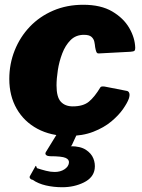

<svg xmlns="http://www.w3.org/2000/svg" viewBox="-20 -560 596 805"><path d="M329 -540Q403 -540 450.5 -512Q498 -484 522 -442.5Q546 -401 547 -359Q547 -350 543.5 -347Q540 -344 527 -343L395 -336Q387 -335 384 -342.5Q381 -350 379 -362Q378 -373 375.5 -385Q373 -397 363.5 -405.5Q354 -414 332 -414Q298 -414 276 -392Q254 -370 241 -336Q228 -302 222.5 -266Q217 -230 217 -202Q217 -153 235 -133.5Q253 -114 285 -114Q329 -114 353 -134Q377 -154 401 -194Q404 -199 419 -197L511 -179Q519 -178 522 -169.5Q525 -161 520 -146Q514 -129 496 -103Q478 -77 447 -51Q416 -25 371 -7.5Q326 10 267 10Q193 10 137 -20Q81 -50 50 -104Q19 -158 19 -229Q19 -292 41.5 -348.5Q64 -405 105 -448Q146 -491 203 -515.5Q260 -540 329 -540ZM377 148Q372 185 331.5 205Q291 225 241 225Q205 225 172.5 217.5Q140 210 117 194Q110 193 106.5 188.5Q103 184 105 179L128 138Q130 133 132 137.5Q134 142 135 145Q153 151 172.5 156Q192 161 209 161Q233 161 250 150Q267 139 269 123Q271 109 255 102Q239 95 190 95Q180 95 174 90.5Q168 86 172 78L223 -5H306L281 49Q278 53 276 53Q274 53 276 53Q317 53 340 68Q363 83 371.5 104.5Q380 126 377 148Z"/></svg>

Font: Libre Franklin Black
Style: Italic
Weight: 900
Italic angle: -8°
Designer: Pablo Impallari, Rodrigo Fuenzalida, Nhung Nguyen
Foundry: Impallari Type
Version: Version 3.000